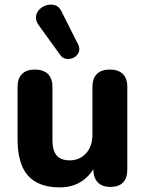

<svg xmlns="http://www.w3.org/2000/svg" viewBox="-20 -800 630 831"><path d="M239 11Q177 11 136 -12Q95 -35 75.5 -81.5Q56 -128 56 -197V-423Q56 -461 75.5 -480Q95 -499 131 -499Q167 -499 187 -480Q207 -461 207 -423V-193Q207 -149 225 -127.5Q243 -106 282 -106Q325 -106 352.5 -136.5Q380 -167 380 -217V-423Q380 -461 399.5 -480Q419 -499 455 -499Q492 -499 511.5 -480Q531 -461 531 -423V-68Q531 9 458 9Q422 9 403 -11Q384 -31 384 -68V-135L399 -96Q377 -45 336 -17Q295 11 239 11ZM240 -563 146 -693Q133 -713 136 -730.5Q139 -748 152 -760.5Q165 -773 183.5 -778Q202 -783 219.5 -777Q237 -771 247 -749L318 -608Q327 -590 321 -574.5Q315 -559 300 -551Q285 -543 268 -545Q251 -547 240 -563Z"/></svg>

Font: Nunito ExtraLight ExtraBold
Style: Regular
Weight: 800
Version: Version 3.602